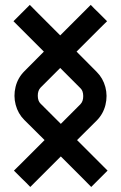

<svg xmlns="http://www.w3.org/2000/svg" viewBox="-20 -740 493 780"><path d="M67.4 -686.5 101.1 -720.2Q118.2 -703.1 133.8 -687L224.6 -596.2L315.4 -687L332 -703.6L348.6 -720.2L364.7 -703.6L381.8 -687L398.4 -670.4L415 -653.8Q409.7 -648.4 398.4 -637.5Q387.2 -626.5 381.8 -621.1L291 -530.3L373 -447.8Q398.4 -422.4 408 -386.5Q417.5 -350.6 408.4 -313.7Q399.4 -276.9 372.6 -250L293 -170.9L383.8 -80.1L417 -46.9L384.3 -14.2L350.6 19.5Q333.5 2.4 317.9 -13.7L227.1 -104.5L136.2 -13.7L119.6 2.9L103 19.5L86.9 2.9L69.8 -13.7L53.2 -30.3L36.6 -46.9Q42 -52.2 53.2 -63.2Q64.5 -74.2 69.8 -79.6L161.1 -170.9L78.6 -252.9Q53.2 -278.3 43.7 -314.2Q34.2 -350.1 43.2 -387Q52.2 -423.8 79.1 -450.7L158.2 -530.3L67.9 -620.6L34.7 -653.8ZM227.1 -236.8 306.6 -316.4Q318.4 -328.6 318.1 -349.9Q317.9 -371.1 307.1 -381.3L224.6 -463.9L145 -384.3Q133.3 -372.1 133.5 -350.8Q133.8 -329.6 144.5 -319.3Z"/></svg>

Font: GokturkKurgu
Style: Regular
Weight: 400
Designer: facebook.com/biligbitig
Foundry: facebook.com/biligbitig
Version: Version 1.0